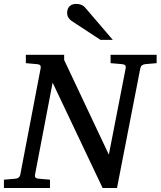

<svg xmlns="http://www.w3.org/2000/svg" viewBox="-34 -947 809 967"><path d="M698.2 -624Q688.5 -623 681.9 -618.4Q675.3 -613.8 672.9 -604L555.2 0H482.9L231 -530.8L142.1 -65.9Q140.6 -58.6 144.5 -53.2Q148.4 -47.9 162.1 -46.9L217.8 -42V0H-14.2V-42L43 -46.9Q63.5 -48.3 67.9 -65.9L170.9 -604Q172.4 -612.3 168.5 -617.7Q164.6 -623 151.9 -624L96.2 -628.9V-670.9H289.1V-645L514.2 -168L599.1 -604Q600.6 -612.3 596.7 -617.7Q592.8 -623 580.1 -624L522.9 -628.9V-670.9H754.9V-628.9ZM472.2 -746.1 327.1 -841.3Q316.9 -848.1 310.5 -858.2Q304.2 -868.2 304.2 -883.3Q304.2 -890.6 306.4 -898.4Q308.6 -906.2 313.7 -912.6Q318.8 -918.9 327.4 -923.1Q335.9 -927.2 349.1 -927.2Q359.9 -927.2 367.4 -925.3Q375 -923.3 380.9 -920.2Q386.7 -917 391.4 -912.4Q396 -907.7 400.4 -902.3L534.2 -746.1Z"/></svg>

Font: Charis SIL Eur
Style: Italic
Weight: 400
Italic angle: -11°
Foundry: SIL International
Version: Version 5.000